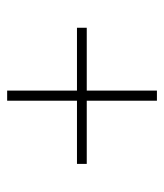

<svg xmlns="http://www.w3.org/2000/svg" viewBox="20 -632 469 550"><g transform="rotate(90 255.0 -357.5)"><path d="M240 -143H269V-343H450V-371H269V-572H240V-371H60V-343H240Z"/></g></svg>

Font: Noto Serif Armenian SemiCondensed Thin
Style: Regular
Weight: 100
Width: 4
Designer: Monotype Design Team
Foundry: Monotype Imaging Inc.
Version: Version 2.008